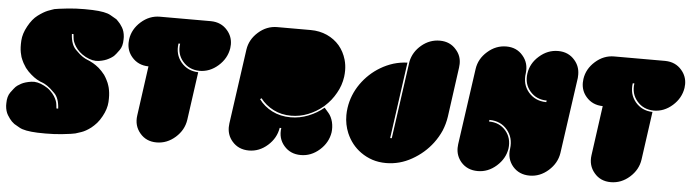

<svg xmlns="http://www.w3.org/2000/svg" viewBox="-52 -1157 5022 1389"><g transform="rotate(5 2458.5 -462.5)"><path d="M724.6 -406.2Q726.6 -400.4 731.4 -386.7Q736.3 -373 739.3 -354.5Q746.1 -319.3 743.2 -268.6Q740.2 -217.8 710 -163.1Q694.3 -133.8 674.8 -111.3Q655.3 -89.8 635.7 -74.2Q598.6 -45.9 566.4 -35.2Q535.2 -24.4 524.4 -21.5Q507.8 -16.6 427.7 -7.8Q372.1 -2 308.6 -2Q280.3 -2 251 -2.9Q154.3 -6.8 118.2 -28.3Q82 -49.8 79.1 -50.8Q78.1 -50.8 73.2 -55.7Q67.4 -59.6 59.6 -67.4Q44.9 -82 27.3 -110.4Q10.7 -137.7 7.8 -177.7Q7.8 -187.5 7.8 -196.3Q7.8 -245.1 29.3 -275.4Q54.7 -309.6 63.5 -318.4Q66.4 -321.3 76.2 -329.1Q85.9 -335.9 101.6 -344.7Q128.9 -359.4 173.8 -366.2Q217.8 -373 269.5 -345.7Q296.9 -332 315.4 -313.5Q334 -295.9 345.7 -277.3Q367.2 -243.2 369.1 -215.8Q372.1 -189.5 372.1 -189.5Q377 -189.5 384.8 -189.5Q380.9 -266.6 344.7 -300.8Q309.6 -335.9 292 -346.7Q268.6 -362.3 256.8 -366.2Q244.1 -369.1 213.9 -385.7Q193.4 -397.5 170.9 -417Q148.4 -435.5 127 -462.9Q114.3 -481.4 106.4 -496.1Q98.6 -510.7 95.7 -518.6Q92.8 -525.4 87.9 -538.1Q84 -551.8 80.1 -570.3Q73.2 -605.5 76.2 -656.2Q79.1 -707 109.4 -761.7Q139.6 -817.4 177.7 -845.7Q216.8 -875 248 -887.7Q264.6 -894.5 277.3 -898.4Q289.1 -902.3 294.9 -904.3Q311.5 -908.2 391.6 -917Q447.3 -922.9 511.7 -922.9Q539.1 -922.9 569.3 -921.9Q666 -918 702.1 -896.5Q738.3 -876 741.2 -874Q742.2 -874 748 -870.1Q752.9 -865.2 760.7 -857.4Q776.4 -842.8 793 -815.4Q809.6 -788.1 812.5 -747.1Q812.5 -737.3 812.5 -729.5Q812.5 -679.7 791 -650.4Q765.6 -615.2 756.8 -607.4Q753.9 -603.5 744.1 -596.7Q734.4 -588.9 718.8 -581.1Q691.4 -565.4 647.5 -558.6Q603.5 -551.8 550.8 -579.1Q523.4 -593.8 504.9 -611.3Q486.3 -628.9 474.6 -647.5Q453.1 -681.6 451.2 -709Q448.2 -736.3 448.2 -736.3Q444.3 -736.3 436.5 -736.3Q440.4 -659.2 476.6 -624Q511.7 -588.9 529.3 -578.1Q552.7 -563.5 564.5 -559.6Q577.1 -555.7 607.4 -539.1Q627.9 -527.3 650.4 -508.8Q672.9 -489.3 694.3 -461.9Q706.1 -444.3 713.9 -428.7Q721.7 -414.1 724.6 -406.2Z M1586.9 -733.4Q1575.2 -658.2 1514.6 -604.5Q1454.1 -550.8 1378.9 -550.8Q1303.7 -551.8 1257.8 -605.5Q1211.9 -658.2 1222.7 -734.4Q1218.8 -734.4 1210.9 -734.4Q1199.2 -655.3 1246.1 -598.6Q1293.9 -542 1371.1 -540Q1355.5 -422.9 1322.3 -190.4Q1311.5 -115.2 1251 -61.5Q1190.4 -7.8 1114.3 -7.8Q1039.1 -7.8 994.1 -61.5Q948.2 -115.2 959 -190.4Q975.6 -310.5 1008.8 -550.8Q933.6 -551.8 887.7 -605.5Q850.6 -648.4 850.6 -707Q850.6 -719.7 852.5 -734.4Q863.3 -808.6 923.8 -862.3Q984.4 -916 1060.5 -916Q1183.6 -916 1430.7 -916Q1505.9 -915 1550.8 -862.3Q1588.9 -818.4 1588.9 -760.7Q1588.9 -747.1 1586.9 -733.4Z M2297.9 -373Q2249 -332 2189.5 -308.6Q2130.9 -285.2 2067.4 -285.2Q1996.1 -285.2 1938.5 -314.5Q1880.9 -343.8 1843.8 -392.6Q1840.8 -390.6 1834 -384.8Q1871.1 -334 1930.7 -303.7Q1990.2 -273.4 2064.5 -273.4Q2130.9 -273.4 2192.4 -297.9Q2254.9 -322.3 2304.7 -364.3Q2315.4 -351.6 2335.9 -328.1Q2356.4 -303.7 2366.2 -265.6Q2375 -227.5 2370.1 -190.4Q2358.4 -115.2 2297.9 -61.5Q2237.3 -7.8 2162.1 -7.8Q2085.9 -7.8 2040 -61.5Q1994.1 -114.3 2004.9 -190.4Q2001 -190.4 1993.2 -190.4Q1981.4 -115.2 1920.9 -61.5Q1860.4 -7.8 1785.2 -7.8Q1709 -7.8 1663.1 -61.5Q1626 -104.5 1626 -163.1Q1626 -175.8 1627.9 -190.4Q1653.3 -371.1 1704.1 -733.4Q1714.8 -807.6 1775.4 -861.3Q1835.9 -915 1912.1 -915Q1993.2 -915 2155.3 -915Q2219.7 -915 2274.4 -890.6Q2328.1 -866.2 2365.2 -823.2Q2401.4 -780.3 2418 -722.7Q2428.7 -685.5 2428.7 -644.5Q2428.7 -623 2425.8 -599.6Q2417 -535.2 2384.8 -479.5Q2353.5 -422.9 2305.7 -379.9Q2303.7 -377.9 2297.9 -373Z M3198.2 -377Q3190.4 -324.2 3169.9 -274.4Q3148.4 -225.6 3116.2 -182.6Q3056.6 -103.5 2967.8 -53.7Q2879.9 -3.9 2781.2 -3.9Q2728.5 -3.9 2682.6 -18.6Q2635.7 -34.2 2597.7 -61.5Q2527.3 -111.3 2491.2 -195.3Q2465.8 -255.9 2465.8 -324.2Q2465.8 -349.6 2469.7 -377Q2483.4 -472.7 2540 -553.7Q2596.7 -633.8 2678.7 -682.6Q2722.7 -709 2772.5 -724.6Q2822.3 -739.3 2873 -741.2Q2847.7 -556.6 2795.9 -186.5Q2799.8 -186.5 2807.6 -186.5Q2834 -375 2886.7 -750Q2901.4 -821.3 2960.9 -871.1Q3019.5 -919.9 3092.8 -919.9Q3168 -919.9 3212.9 -866.2Q3251 -823.2 3250 -764.6Q3250 -752 3248 -738.3Q3231.4 -617.2 3198.2 -377Z M4110.4 -738.3Q4084 -553.7 4032.2 -185.5Q4020.5 -111.3 3960 -57.6Q3899.4 -3.9 3824.2 -3.9Q3748 -3.9 3702.1 -56.6Q3656.2 -110.4 3667 -185.5Q3677.7 -265.6 3629.9 -322.3Q3582 -378.9 3502.9 -379.9Q3502 -379.9 3502 -379.9Q3501 -379.9 3500 -379.9Q3499 -376 3498 -368.2Q3574.2 -368.2 3620.1 -314.5Q3665 -261.7 3655.3 -185.5Q3643.6 -111.3 3583 -57.6Q3522.5 -3.9 3447.3 -3.9Q3371.1 -3.9 3325.2 -56.6Q3288.1 -100.6 3288.1 -158.2Q3288.1 -171.9 3290 -185.5Q3316.4 -370.1 3368.2 -738.3Q3378.9 -813.5 3439.5 -866.2Q3500 -919.9 3576.2 -919.9Q3651.4 -919.9 3696.3 -866.2Q3742.2 -813.5 3732.4 -738.3Q3720.7 -658.2 3768.6 -601.6Q3816.4 -545.9 3894.5 -543.9Q3895.5 -543.9 3896.5 -543.9Q3897.5 -543.9 3898.4 -543.9Q3898.4 -547.9 3900.4 -555.7Q3825.2 -555.7 3779.3 -609.4Q3733.4 -662.1 3744.1 -738.3Q3754.9 -813.5 3815.4 -866.2Q3876 -919.9 3952.1 -919.9Q4027.3 -919.9 4073.2 -866.2Q4111.3 -822.3 4111.3 -762.7Q4111.3 -750 4110.4 -738.3Z M4885.7 -733.4Q4874 -658.2 4813.5 -604.5Q4752.9 -550.8 4677.7 -550.8Q4602.5 -551.8 4556.6 -605.5Q4510.7 -658.2 4521.5 -734.4Q4517.6 -734.4 4509.8 -734.4Q4498 -655.3 4544.9 -598.6Q4592.8 -542 4669.9 -540Q4654.3 -422.9 4621.1 -190.4Q4610.4 -115.2 4549.8 -61.5Q4489.3 -7.8 4413.1 -7.8Q4337.9 -7.8 4293 -61.5Q4247.1 -115.2 4257.8 -190.4Q4274.4 -310.5 4307.6 -550.8Q4232.4 -551.8 4186.5 -605.5Q4149.4 -648.4 4149.4 -707Q4149.4 -719.7 4151.4 -734.4Q4162.1 -808.6 4222.7 -862.3Q4283.2 -916 4359.4 -916Q4482.4 -916 4729.5 -916Q4804.7 -915 4849.6 -862.3Q4887.7 -818.4 4887.7 -760.7Q4887.7 -747.1 4885.7 -733.4Z"/></g></svg>

Font: Superfatty Italic
Style: Italic
Weight: 400
Version: Version 1.0